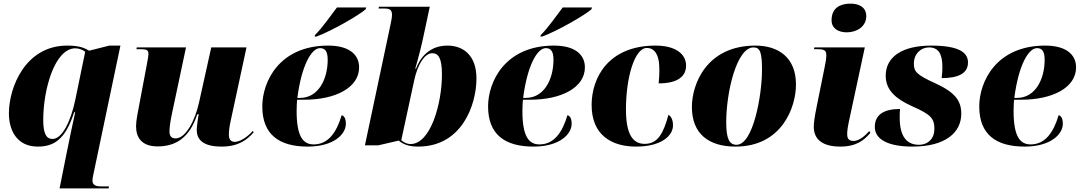

<svg xmlns="http://www.w3.org/2000/svg" viewBox="-20 -797 5944 1057"><path d="M348 40 308 240H578L580 229H532C502 229 489 217 489 197C489 186 493 167 497 149L643 -546H582L471 -518C445 -533 417 -546 350 -546C119 -546 29 -315 29 -173C29 -78 74 10 188 10C275 10 340 -27 388 -179H394C387 -148 360 -22 348 40ZM269 -32C238 -32 218 -56 218 -136C218 -307 282 -531 395 -531C414 -531 436 -523 449 -512L395 -250C369 -125 321 -32 269 -32Z M1201 10C1294 10 1342 -29 1377 -69L1371 -76C1347 -47 1303 -16 1273 -16C1251 -16 1240 -30 1240 -55C1240 -76 1243 -101 1250 -132L1337 -536H1143L1076 -234C1053 -128 1000 -35 947 -35C925 -35 913 -47 913 -73C913 -95 918 -131 926 -168L1004 -536H733L731 -526H756C794 -526 797 -517 797 -499C797 -488 794 -473 788 -440L745 -212C739 -178 729 -135 729 -102C729 -43 757 9 848 9C947 9 1024 -38 1066 -168H1074C1071 -158 1063 -95 1063 -83C1063 -33 1091 10 1201 10Z M1714 -604 1712 -596H1723C1809 -628 1961 -716 1993 -746L1996 -756H1835C1803 -714 1752 -641 1714 -604ZM1674 10C1817 10 1884 -58 1884 -115C1884 -147 1874 -159 1861 -163C1833 -68 1787 -2 1707 -2C1648 -2 1613 -46 1613 -186C1613 -195 1614 -236 1616 -248H1655C1830 -248 1957 -316 1957 -426C1957 -501 1896 -546 1787 -546C1517 -546 1424 -347 1424 -211C1424 -56 1517 10 1674 10ZM1632 -258H1617C1640 -436 1694 -532 1742 -532C1770 -532 1784 -514 1784 -468C1784 -360 1732 -258 1632 -258Z M2282 10C2525 10 2603 -223 2603 -365C2603 -491 2532 -546 2443 -546C2343 -546 2292 -478 2270 -419H2266C2287 -491 2303 -557 2311 -596L2346 -760H2066L2064 -750H2098C2128 -750 2138 -740 2138 -716C2138 -701 2134 -680 2128 -653L1989 3H2063L2175 -23C2197 -5 2225 10 2282 10ZM2240 -4C2218 -4 2199 -16 2189 -25L2261 -358C2280 -444 2319 -504 2359 -504C2393 -504 2413 -479 2413 -386C2413 -231 2352 -4 2240 -4Z M2957 -604 2955 -596H2966C3052 -628 3204 -716 3236 -746L3239 -756H3078C3046 -714 2995 -641 2957 -604ZM2917 10C3060 10 3127 -58 3127 -115C3127 -147 3117 -159 3104 -163C3076 -68 3030 -2 2950 -2C2891 -2 2856 -46 2856 -186C2856 -195 2857 -236 2859 -248H2898C3073 -248 3200 -316 3200 -426C3200 -501 3139 -546 3030 -546C2760 -546 2667 -347 2667 -211C2667 -56 2760 10 2917 10ZM2875 -258H2860C2883 -436 2937 -532 2985 -532C3013 -532 3027 -514 3027 -468C3027 -360 2975 -258 2875 -258Z M3482 10C3620 10 3685 -49 3685 -107C3685 -141 3672 -158 3660 -165C3632 -62 3601 -5 3529 -5C3464 -5 3426 -57 3426 -195C3426 -368 3473 -533 3541 -533C3577 -533 3610 -506 3610 -415C3610 -388 3609 -365 3606 -338C3717 -338 3757 -381 3757 -436C3757 -499 3700 -546 3589 -546C3330 -546 3237 -370 3237 -219C3237 -54 3346 10 3482 10Z M4029 10C4286 10 4362 -208 4362 -332C4362 -484 4261 -546 4139 -546C3870 -546 3789 -334 3789 -208C3789 -60 3882 10 4029 10ZM4035 0C3996 0 3978 -31 3978 -123C3978 -292 4036 -536 4128 -536C4165 -536 4175 -508 4175 -412C4175 -274 4127 0 4035 0Z M4642 -619C4697 -619 4749 -651 4749 -708C4749 -759 4707 -777 4662 -777C4609 -777 4558 -756 4558 -686C4558 -640 4595 -619 4642 -619ZM4606 10C4696 10 4738 -26 4772 -66L4765 -75C4744 -51 4710 -21 4680 -21C4655 -21 4645 -32 4644 -55C4643 -75 4648 -105 4657 -145L4741 -536H4463L4461 -526H4483C4521 -526 4529 -517 4529 -493C4529 -473 4525 -451 4520 -428L4476 -210C4463 -147 4460 -117 4460 -99C4460 -26 4513 10 4606 10Z M5003 10C5186 10 5272 -68 5272 -171C5272 -242 5239 -288 5128 -339C5026 -385 5011 -403 5011 -447C5011 -502 5051 -536 5094 -536C5146 -536 5168 -501 5168 -429C5168 -410 5167 -390 5164 -367C5254 -367 5309 -392 5309 -453C5309 -504 5267 -546 5106 -546C4950 -546 4856 -486 4856 -380C4856 -304 4907 -254 5004 -211C5106 -166 5124 -144 5124 -87C5124 -35 5090 0 5039 0C4980 0 4933 -35 4933 -150C4933 -164 4933 -180 4935 -197C4846 -197 4796 -166 4796 -98C4796 -30 4869 10 5003 10Z M5621 10C5764 10 5831 -58 5831 -115C5831 -147 5821 -159 5808 -163C5780 -68 5734 -2 5654 -2C5595 -2 5560 -46 5560 -186C5560 -195 5561 -236 5563 -248H5602C5777 -248 5904 -316 5904 -426C5904 -501 5843 -546 5734 -546C5464 -546 5371 -347 5371 -211C5371 -56 5464 10 5621 10ZM5579 -258H5564C5587 -436 5641 -532 5689 -532C5717 -532 5731 -514 5731 -468C5731 -360 5679 -258 5579 -258Z"/></svg>

Font: Noto Serif Display Black
Style: Italic
Weight: 900
Italic angle: -12°
Designer: Monotype Design Team
Foundry: Monotype Imaging Inc.
Version: Version 2.009